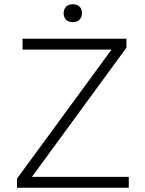

<svg xmlns="http://www.w3.org/2000/svg" viewBox="-20 -882 683 902"><path d="M60 0V-43L504 -649H86V-700H574V-658L130 -51H585V0ZM322 -778Q300 -778 289.5 -790Q279 -802 279 -820Q279 -837 289.5 -849.5Q300 -862 322 -862Q343 -862 354 -850.5Q365 -839 365 -820Q365 -803 354.5 -790.5Q344 -778 322 -778Z"/></svg>

Font: Readex Pro ExtraLight
Style: Regular
Weight: 200
Designer: Bonnie Shaver-Troup, Thomas Jockin
Foundry: Lexend
Version: Version 1.203; ttfautohint (v1.8.3)